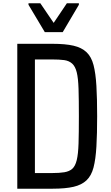

<svg xmlns="http://www.w3.org/2000/svg" viewBox="-20 -1052 675 1166"><path d="M85 94V-786H299Q377 -786 426.5 -774.5Q476 -763 505.5 -735Q535 -707 548 -657Q561 -607 565.5 -530Q570 -453 570 -347Q570 -239 565.5 -162Q561 -85 548 -35Q535 15 505.5 43Q476 71 426.5 82.5Q377 94 299 94ZM192 -1H295Q341 -1 371 -6Q401 -11 419 -27Q437 -43 446 -79.5Q455 -116 457 -181Q459 -246 459 -347Q459 -447 457 -512Q455 -577 446 -613Q437 -649 418 -666Q399 -683 370 -687Q341 -691 295 -691H192ZM252 -857 153 -1023V-1032H225L306 -913L386 -1032H459V-1023L361 -857Z"/></svg>

Font: Farlight84_Sys_V01
Style: Regular
Weight: 400
Designer: Ryoko NISHIZUKA  (kana, bopomofo & ideographs); Paul D. Hunt (Latin, Greek & Cyrillic); Sandoll Communications , Soo-you
Foundry: Adobe
Version: Version 2.004;October 29, 2024;FontCreator 14.0.0.2814 64-bi